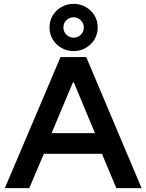

<svg xmlns="http://www.w3.org/2000/svg" viewBox="-20 -969 754 989"><path d="M5 0 291.7 -675H424.2L709.2 0H579.2L505 -176.7H205.8L130.8 0ZM245.8 -283.3H469.2L360 -545H355.8ZM359.2 -705.8Q325 -705.8 296.7 -722.1Q268.3 -738.3 251.7 -765.8Q235 -793.3 235 -827.5Q235 -862.5 251.7 -889.6Q268.3 -916.7 296.7 -932.9Q325 -949.2 359.2 -949.2Q393.3 -949.2 421.7 -932.9Q450 -916.7 466.7 -889.6Q483.3 -862.5 483.3 -827.5Q483.3 -793.3 466.7 -765.8Q450 -738.3 421.7 -722.1Q393.3 -705.8 359.2 -705.8ZM359.2 -775Q380.8 -775 396.2 -790Q411.7 -805 411.7 -827.5Q411.7 -850 395.8 -865Q380 -880 359.2 -880Q337.5 -880 322.1 -865Q306.7 -850 306.7 -827.5Q306.7 -805 322.5 -790Q338.3 -775 359.2 -775Z"/></svg>

Font: Funnel Display Light SemiBold
Style: Regular
Weight: 600
Version: Version 1.000